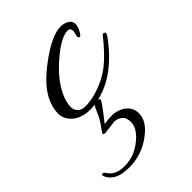

<svg xmlns="http://www.w3.org/2000/svg" viewBox="-205 -378 765 765"><g transform="rotate(-45 177.5 4.5)"><path d="M292 -220 297 -240Q297 -260 282 -260Q241 -260 170 -196Q99 -132 80 -67Q75 -50 75 -36.5Q75 -23 81 -14Q93 4 118 4Q143 4 172 -3Q236 -21 278.5 -54.5Q321 -88 368 -148Q372 -153 377.5 -151Q383 -149 383 -145.5Q383 -142 380 -135Q286 -4 171 21Q182 21 180 30Q177 38 151 72Q125 106 123 108Q144 104 169 104Q194 104 216 117Q250 137 250 174Q250 211 215 243Q152 300 70 300L42 298Q-4 292 -23 260Q-28 251 -28 247Q-28 243 -23 241Q-18 239 -9 252Q11 283 60 283Q126 283 177 231Q203 204 203 177Q203 150 188 139Q173 128 157 128L99 135Q91 135 89.5 131.5Q88 128 105.5 105Q123 82 134.5 54Q146 26 150 25Q136 27 123 27Q70 27 41 -4Q21 -25 21 -53Q21 -81 35 -114Q60 -171 142 -231Q224 -291 272 -291Q284 -291 295 -288Q323 -278 323 -256Q323 -241 312 -222Q301 -203 295.5 -208.5Q290 -214 292 -220Z"/></g></svg>

Font: Allura
Style: Regular
Weight: 400
Designer: Robert E. Leuschke
Foundry: Robert E. Leuschke
Version: Version 1.004